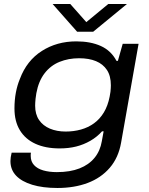

<svg xmlns="http://www.w3.org/2000/svg" viewBox="-20 -745 740 956"><path d="M266 191Q193 191 140.5 175Q88 159 60 129.5Q32 100 32 57Q32 48 33.5 37.5Q35 27 38 15H134Q133 20 133 24Q133 28 133 32Q133 59 149.5 77Q166 95 195.5 103.5Q225 112 263 112Q329 112 376 93.5Q423 75 451 40.5Q479 6 487 -42Q489 -54 491.5 -66.5Q494 -79 496 -91H488Q463 -63 430 -44Q397 -25 359.5 -15.5Q322 -6 277 -6Q207 -6 156.5 -29Q106 -52 79 -96.5Q52 -141 52 -205Q52 -247 59 -284Q66 -321 79 -352Q113 -443 188 -491Q263 -539 360 -539Q431 -539 482 -516Q533 -493 560 -442H567L591 -527H670L583 -35Q570 40 526.5 90.5Q483 141 416.5 166Q350 191 266 191ZM307 -90Q347 -90 383 -100Q419 -110 448 -131Q477 -152 497 -185Q517 -218 526 -264Q529 -278 530 -288Q531 -298 531.5 -306Q532 -314 532 -320Q532 -367 512.5 -396.5Q493 -426 458 -440.5Q423 -455 374 -455Q321 -455 276.5 -437Q232 -419 202 -380Q172 -341 161 -281Q158 -264 157 -253Q156 -242 155.5 -234Q155 -226 155 -219Q155 -176 174.5 -147.5Q194 -119 228.5 -104.5Q263 -90 307 -90ZM612 -725 444 -587H364L242 -725H330L422 -621H393L519 -725Z"/></svg>

Font: Archivo Expanded
Style: Italic
Weight: 400
Width: 7
Italic angle: -10°
Designer: Hector Gatti
Foundry: Omnibus-Type
Version: Version 2.001